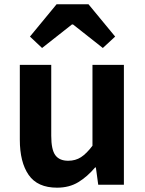

<svg xmlns="http://www.w3.org/2000/svg" viewBox="-20 -863 677 897"><path d="M246.4 13.8Q155.3 13.8 113.9 -45.8Q72.6 -105.3 72.6 -210.6V-559.8H219.4V-228.7Q219.4 -164.3 238.3 -138.2Q257.3 -112 298.6 -112Q332.7 -112 358.4 -128.6Q384.1 -145.2 412 -182.1V-559.8H558.8V0H438.9L427.9 -80.6H424.3Q388.2 -37.8 346 -12Q303.8 13.8 246.4 13.8ZM119.9 -692.1 244.3 -843H393.5L518 -692.1L460.4 -638.8L321 -748.8H316.2L176.6 -638.8Z"/></svg>

Font: Noto Sans JP
Style: Regular
Weight: 100
Designer: Ryoko NISHIZUKA 西塚涼子 (kana, bopomofo & ideographs); Paul D. Hunt (Latin, Greek & Cyrillic); Sandoll Communications 산돌커뮤니
Foundry: Adobe
Version: Version 2.004;hotconv 1.0.118;makeotfexe 2.5.65603